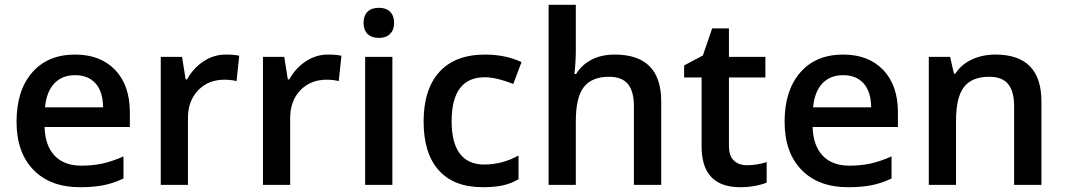

<svg xmlns="http://www.w3.org/2000/svg" viewBox="-20 -780 4491 810"><path d="M317.9 9.8Q191.9 9.8 120.8 -63.7Q49.8 -137.2 49.8 -266.1Q49.8 -398.4 115.7 -474.1Q181.6 -549.8 296.9 -549.8Q403.8 -549.8 465.8 -484.9Q527.8 -419.9 527.8 -306.2V-244.1H168Q170.4 -165.5 210.4 -123.3Q250.5 -81.1 323.2 -81.1Q371.1 -81.1 412.4 -90.1Q453.6 -99.1 501 -120.1V-26.9Q459 -6.8 416 1.5Q373 9.8 317.9 9.8ZM296.9 -462.9Q242.2 -462.9 209.2 -428.2Q176.3 -393.6 169.9 -327.1H415Q414.1 -394 382.8 -428.5Q351.6 -462.9 296.9 -462.9Z M932.1 -549.8Q966.8 -549.8 989.3 -544.9L978 -438Q953.6 -443.8 927.2 -443.8Q858.4 -443.8 815.7 -398.9Q772.9 -354 772.9 -282.2V0H658.2V-540H748L763.2 -444.8H769Q795.9 -493.2 839.1 -521.5Q882.3 -549.8 932.1 -549.8Z M1363.3 -549.8Q1397.9 -549.8 1420.4 -544.9L1409.2 -438Q1384.8 -443.8 1358.4 -443.8Q1289.6 -443.8 1246.8 -398.9Q1204.1 -354 1204.1 -282.2V0H1089.4V-540H1179.2L1194.3 -444.8H1200.2Q1227.1 -493.2 1270.3 -521.5Q1313.5 -549.8 1363.3 -549.8Z M1635.3 0H1520.5V-540H1635.3ZM1513.7 -683.1Q1513.7 -713.9 1530.5 -730.5Q1547.4 -747.1 1578.6 -747.1Q1608.9 -747.1 1625.7 -730.5Q1642.6 -713.9 1642.6 -683.1Q1642.6 -653.8 1625.7 -637Q1608.9 -620.1 1578.6 -620.1Q1547.4 -620.1 1530.5 -637Q1513.7 -653.8 1513.7 -683.1Z M2017.1 9.8Q1894.5 9.8 1830.8 -61.8Q1767.1 -133.3 1767.1 -267.1Q1767.1 -403.3 1833.7 -476.6Q1900.4 -549.8 2026.4 -549.8Q2111.8 -549.8 2180.2 -518.1L2145.5 -425.8Q2072.8 -454.1 2025.4 -454.1Q1885.3 -454.1 1885.3 -268.1Q1885.3 -177.2 1920.2 -131.6Q1955.1 -85.9 2022.5 -85.9Q2099.1 -85.9 2167.5 -124V-23.9Q2136.7 -5.9 2101.8 2Q2066.9 9.8 2017.1 9.8Z M2769.5 0H2654.3V-332Q2654.3 -394.5 2629.2 -425.3Q2604 -456.1 2549.3 -456.1Q2477.1 -456.1 2443.1 -412.8Q2409.2 -369.6 2409.2 -268.1V0H2294.4V-759.8H2409.2V-566.9Q2409.2 -520.5 2403.3 -467.8H2410.6Q2434.1 -506.8 2475.8 -528.3Q2517.6 -549.8 2573.2 -549.8Q2769.5 -549.8 2769.5 -352.1Z M3130.4 -83Q3172.4 -83 3214.4 -96.2V-9.8Q3195.3 -1.5 3165.3 4.2Q3135.3 9.8 3103 9.8Q2939.9 9.8 2939.9 -162.1V-453.1H2866.2V-503.9L2945.3 -545.9L2984.4 -660.2H3055.2V-540H3209V-453.1H3055.2V-164.1Q3055.2 -122.6 3075.9 -102.8Q3096.7 -83 3130.4 -83Z M3558.1 9.8Q3432.1 9.8 3361.1 -63.7Q3290 -137.2 3290 -266.1Q3290 -398.4 3356 -474.1Q3421.9 -549.8 3537.1 -549.8Q3644 -549.8 3706.1 -484.9Q3768.1 -419.9 3768.1 -306.2V-244.1H3408.2Q3410.6 -165.5 3450.7 -123.3Q3490.7 -81.1 3563.5 -81.1Q3611.3 -81.1 3652.6 -90.1Q3693.8 -99.1 3741.2 -120.1V-26.9Q3699.2 -6.8 3656.2 1.5Q3613.3 9.8 3558.1 9.8ZM3537.1 -462.9Q3482.4 -462.9 3449.5 -428.2Q3416.5 -393.6 3410.2 -327.1H3655.3Q3654.3 -394 3623 -428.5Q3591.8 -462.9 3537.1 -462.9Z M4373.5 0H4258.3V-332Q4258.3 -394.5 4233.2 -425.3Q4208 -456.1 4153.3 -456.1Q4080.6 -456.1 4046.9 -413.1Q4013.2 -370.1 4013.2 -269V0H3898.4V-540H3988.3L4004.4 -469.2H4010.3Q4034.7 -507.8 4079.6 -528.8Q4124.5 -549.8 4179.2 -549.8Q4373.5 -549.8 4373.5 -352.1Z"/></svg>

Font: f1_58959          
Style: Regular
Weight: 600
Foundry: Ascender Corporation
Version: Version 1.10